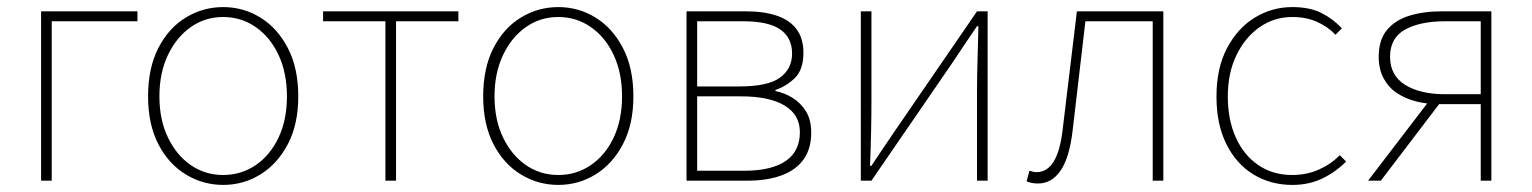

<svg xmlns="http://www.w3.org/2000/svg" viewBox="-20 -510 4326 542"><path d="M96 0V-478H368V-450H126V0Z M610 12Q553 12 504.5 -17.5Q456 -47 427 -103Q398 -159 398 -238Q398 -318 427 -374.5Q456 -431 504.5 -460.5Q553 -490 610 -490Q667 -490 715 -460.5Q763 -431 792.5 -374.5Q822 -318 822 -238Q822 -159 792.5 -103Q763 -47 715 -17.5Q667 12 610 12ZM610 -16Q661 -16 702 -44Q743 -72 766.5 -122Q790 -172 790 -238Q790 -304 766.5 -354.5Q743 -405 702 -433.5Q661 -462 610 -462Q559 -462 518.5 -433.5Q478 -405 454 -354.5Q430 -304 430 -238Q430 -172 454 -122Q478 -72 518.5 -44Q559 -16 610 -16Z M1068 0V-450H892V-478H1274V-450H1098V0Z M1556 12Q1499 12 1450.5 -17.5Q1402 -47 1373 -103Q1344 -159 1344 -238Q1344 -318 1373 -374.5Q1402 -431 1450.5 -460.5Q1499 -490 1556 -490Q1613 -490 1661 -460.5Q1709 -431 1738.5 -374.5Q1768 -318 1768 -238Q1768 -159 1738.5 -103Q1709 -47 1661 -17.5Q1613 12 1556 12ZM1556 -16Q1607 -16 1648 -44Q1689 -72 1712.5 -122Q1736 -172 1736 -238Q1736 -304 1712.5 -354.5Q1689 -405 1648 -433.5Q1607 -462 1556 -462Q1505 -462 1464.5 -433.5Q1424 -405 1400 -354.5Q1376 -304 1376 -238Q1376 -172 1400 -122Q1424 -72 1464.5 -44Q1505 -16 1556 -16Z M1918 0V-478H2086Q2137 -478 2173.5 -465.5Q2210 -453 2229 -427Q2248 -401 2248 -361Q2248 -314 2224.5 -290.5Q2201 -267 2169 -256V-253Q2194 -248 2217 -234Q2240 -220 2255 -196Q2270 -172 2270 -136Q2270 -90 2248.5 -60Q2227 -30 2186.5 -15Q2146 0 2090 0ZM1948 -266H2067Q2148 -266 2182 -291Q2216 -316 2216 -359Q2216 -403 2183 -426.5Q2150 -450 2077 -450H1948ZM1948 -28H2080Q2158 -28 2198 -55.5Q2238 -83 2238 -137Q2238 -186 2195 -212Q2152 -238 2072 -238H1948Z M2410 0V-478H2440V-224Q2440 -184 2439 -137Q2438 -90 2436 -42H2440Q2455 -65 2475 -94.5Q2495 -124 2510 -146L2738 -478H2768V0H2738V-254Q2738 -294 2739.5 -341Q2741 -388 2742 -436H2738Q2723 -414 2703 -384.5Q2683 -355 2668 -332L2440 0Z M2910 8Q2900 8 2893 6.5Q2886 5 2878 2L2886 -28Q2891 -27 2895.5 -25.5Q2900 -24 2906 -24Q2936 -24 2954.5 -54Q2973 -84 2980 -146Q2990 -229 3000 -312Q3010 -395 3020 -478H3264V0H3234V-450H3044Q3035 -373 3026 -296Q3017 -219 3008 -142Q2999 -65 2974 -28.5Q2949 8 2910 8Z M3628 12Q3567 12 3518.5 -17.5Q3470 -47 3442 -103Q3414 -159 3414 -238Q3414 -318 3444 -374.5Q3474 -431 3522.5 -460.5Q3571 -490 3628 -490Q3678 -490 3711 -473Q3744 -456 3768 -430L3750 -412Q3728 -435 3697.5 -448.5Q3667 -462 3628 -462Q3577 -462 3536 -433.5Q3495 -405 3470.5 -354.5Q3446 -304 3446 -238Q3446 -172 3468.5 -122Q3491 -72 3532 -44Q3573 -16 3628 -16Q3669 -16 3703.5 -31.5Q3738 -47 3762 -72L3780 -54Q3750 -24 3712.5 -6Q3675 12 3628 12Z M4160 0V-216H4042Q4007 -216 3976.5 -224Q3946 -232 3922.5 -248Q3899 -264 3885.5 -289.5Q3872 -315 3872 -350Q3872 -397 3895 -425Q3918 -453 3958 -465.5Q3998 -478 4050 -478H4190V0ZM4060 -244H4160V-450H4060Q3989 -450 3946.5 -426.5Q3904 -403 3904 -350Q3904 -297 3946.5 -270.5Q3989 -244 4060 -244ZM3842 0 4018 -230 4044 -218 3878 0Z"/></svg>

Font: Source Sans 3
Style: Regular
Weight: 200
Designer: Paul D. Hunt
Foundry: Adobe
Version: Version 3.046;hotconv 1.0.118;makeotfexe 2.5.65603